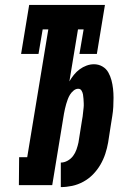

<svg xmlns="http://www.w3.org/2000/svg" viewBox="-20 -755 540 783"><path d="M228 8V-92Q242 -92 255.5 -99.5Q269 -107 278 -119Q287 -131 292 -145.5Q297 -160 300 -174L314 -262Q316 -271 317 -280Q318 -289 319 -298Q320 -307 321 -316Q322 -325 321.5 -334Q321 -343 320.5 -352Q320 -361 318.5 -369.5Q317 -378 312.5 -385.5Q308 -393 299 -393Q289 -393 280 -385.5Q271 -378 265.5 -369Q260 -360 256.5 -350.5Q253 -341 250 -331Q247 -321 245 -311.5Q243 -302 241 -292L193 0H57L58 -114H91L177 -635H154L137 -535H66L99 -735H408L375 -535H304L321 -635H298L263 -423Q271 -437 281.5 -450Q292 -463 305 -472.5Q318 -482 333 -487.5Q348 -493 363 -493Q382 -493 397.5 -484Q413 -475 421.5 -460Q430 -445 434.5 -428Q439 -411 441 -393Q443 -375 443 -356.5Q443 -338 442 -319.5Q441 -301 438 -282.5Q435 -264 432 -245L421 -174Q417 -151 409.5 -128Q402 -105 389.5 -83.5Q377 -62 359.5 -44Q342 -26 320 -14Q298 -2 274.5 3Q251 8 228 8Z"/></svg>

Font: Iosevka Curly Slab Heavy
Style: Italic
Weight: 900
Italic angle: -9°
Monospace: yes
Designer: Belleve Invis
Foundry: Belleve Invis
Version: Version 22.1.2; ttfautohint (v1.8.4)